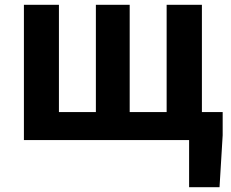

<svg xmlns="http://www.w3.org/2000/svg" viewBox="-20 -580 958 795"><path d="M79 -560V0H763V195H889L902 -20V-116H816V-560H670V-116H517V-560H377V-116H224V-560Z"/></svg>

Font: Noto Sans KR Bold
Style: Regular
Weight: 700
Designer: Ryoko NISHIZUKA  (kana & ideographs); Paul D. Hunt (Latin, Greek & Cyrillic); Wenlong ZHANG  (bopomofo); Sandoll Communi
Foundry: Adobe Systems Incorporated
Version: Version 1.004;PS 1.004;hotconv 1.0.82;makeotf.lib2.5.63406